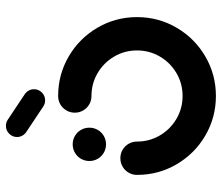

<svg xmlns="http://www.w3.org/2000/svg" viewBox="-70 -666 740 640"><g transform="rotate(-90 300.0 -346.0)"><path d="M83.3 -418.1Q83.3 -433.3 90.7 -446.1Q98.1 -458.9 110.9 -466.3Q123.7 -473.7 138.9 -473.7Q154.1 -473.7 166.9 -466.3Q179.6 -458.9 187 -446.1Q194.4 -433.3 194.4 -418.1Q194.4 -403 187 -390.2Q179.6 -377.4 166.9 -370Q154.1 -362.6 138.9 -362.6Q123.7 -362.6 110.9 -370Q98.1 -377.4 90.7 -390.2Q83.3 -403 83.3 -418.1ZM244.4 -466.7Q244.4 -481.9 251.9 -494.6Q259.3 -507.4 272 -514.8Q284.8 -522.2 300 -522.2Q371.4 -522.2 431.9 -486.9Q492.3 -451.6 527.7 -391.1Q563 -330.6 563 -259.3Q563 -187.9 527.7 -127.4Q492.3 -66.9 431.9 -31.6Q371.4 3.7 300 3.7Q228.6 3.7 168.1 -31.6Q107.7 -66.9 72.3 -127.4Q37 -187.9 37 -259.3Q37 -274.4 44.4 -287.2Q51.9 -300 64.6 -307.4Q77.4 -314.8 92.6 -314.8Q107.8 -314.8 120.6 -307.4Q133.3 -300 140.7 -287.2Q148.1 -274.4 148.1 -259.3Q148.1 -217.9 168.6 -183.1Q189 -148.3 223.9 -127.8Q258.7 -107.4 300.1 -107.4Q341.5 -107.4 376.3 -127.8Q411.1 -148.3 431.5 -183.1Q451.9 -218 451.9 -259.3Q451.9 -300.7 431.4 -335.5Q411 -370.3 376.2 -390.7Q341.4 -411.1 300 -411.1Q284.8 -411.1 272 -418.5Q259.3 -425.9 251.9 -438.7Q244.4 -451.5 244.4 -466.7ZM163.3 -659.3Q163.3 -674.4 174.3 -685.4Q185.2 -696.3 200.4 -696.3Q211.9 -696.3 221.1 -690L306.7 -633Q314.1 -627.8 318.3 -619.8Q322.6 -611.9 322.6 -602.6Q322.6 -587.4 311.7 -576.5Q300.7 -565.6 285.6 -565.6Q274.1 -565.6 264.8 -571.9L179.3 -628.9Q171.9 -634.1 167.6 -642Q163.3 -650 163.3 -659.3Z"/></g></svg>

Font: 26F Galaxy Sans
Style: Regular
Weight: 400
Designer: C₂₉H₂₅N₃O₅
Version: Version 1.100;FEAKit 1.0